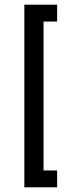

<svg xmlns="http://www.w3.org/2000/svg" viewBox="-20 -760 310 820"><path d="M224 40V-32H166V-668H224V-740H84V40Z"/></svg>

Font: Raleway Med
Style: Regular
Weight: 500
Designer: Matt McInerney, Pablo Impallari, Rodrigo Fuenzalida
Foundry: Matt McInerney, Pablo Impallari, Rodrigo Fuenzalida
Version: Version 3.00 July 28, 2015